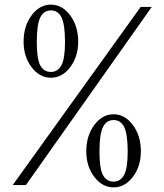

<svg xmlns="http://www.w3.org/2000/svg" viewBox="-20 -800 711 830"><path d="M636 -770 92 0H35L588 -770ZM318 -620Q318 -555 283.5 -509.5Q249 -464 200 -464Q151 -464 116.5 -509.5Q82 -555 82 -620Q82 -687 116.5 -733.5Q151 -780 200 -780Q249 -780 283.5 -733.5Q318 -687 318 -620ZM200 -489Q230 -489 245.5 -518Q261 -547 261 -618Q261 -694 246 -724.5Q231 -755 200 -755Q169 -755 154 -724.5Q139 -694 139 -618Q139 -546 154 -517.5Q169 -489 200 -489ZM589 -146Q589 -81 554.5 -35.5Q520 10 471 10Q422 10 387.5 -35.5Q353 -81 353 -146Q353 -213 387.5 -259.5Q422 -306 471 -306Q520 -306 554.5 -259.5Q589 -213 589 -146ZM471 -15Q501 -15 516.5 -44Q532 -73 532 -144Q532 -220 517 -250.5Q502 -281 471 -281Q440 -281 425 -250.5Q410 -220 410 -144Q410 -72 425 -43.5Q440 -15 471 -15Z"/></svg>

Font: Libre Baskerville
Style: Regular
Weight: 400
Designer: Pablo Impallari, Rodrigo Fuenzalida
Foundry: Pablo Impallari, Rodrigo Fuenzalida
Version: Version 1.000